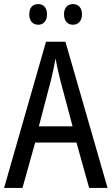

<svg xmlns="http://www.w3.org/2000/svg" viewBox="-20 -919 547 939"><path d="M123 -849C123 -815 142 -798 167 -798C191 -798 210 -815 210 -849C210 -883 191 -899 167 -899C142 -899 123 -884 123 -849ZM293 -849C293 -815 312 -798 337 -798C361 -798 381 -815 381 -849C381 -883 361 -899 337 -899C313 -899 293 -884 293 -849ZM416 0H506L300 -715H205L0 0H90L152 -222H354ZM274 -530 335 -301H170L230 -530C238 -562 246 -600 252 -634C256 -605 267 -560 274 -530Z"/></svg>

Font: Noto Sans Telugu Condensed
Style: Regular
Weight: 400
Width: 3
Designer: Jelle Bosma - Monotype Design Team
Foundry: Monotype Imaging Inc.
Version: Version 2.005